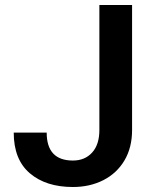

<svg xmlns="http://www.w3.org/2000/svg" viewBox="-20 -739 587 769"><path d="M272 10Q164 10 99.5 -45Q35 -100 35 -208H167Q167 -96 272 -96Q320 -96 349 -128Q378 -160 378 -218V-719H509V-218Q509 -148 478.5 -96.5Q448 -45 394 -17.5Q340 10 272 10Z"/></svg>

Font: Freesentation 7 Bold
Style: Regular
Weight: 700
Designer: glyphs from Roboto by Christian Robertson / Hangul glyphs from Noto Sans CJK(Source Han Sans) by Jang Soo-young and Kang
Foundry: PT&
Version: Version 2.001